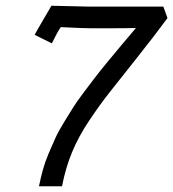

<svg xmlns="http://www.w3.org/2000/svg" viewBox="-20 -651 605 671"><path d="M159.7 -630.9Q180.7 -630.9 226.3 -629.4Q272 -627.9 290.5 -627.9H530.8H550.8L565.4 -587.9Q519 -524.9 459 -449.5Q398.9 -374 363.8 -329.3Q328.6 -284.7 291.5 -229.2Q254.4 -173.8 231.7 -118.9Q209 -64 196.8 0H116.2Q122.1 -29.3 129.9 -57.6Q137.7 -85.9 150.1 -115Q162.6 -144 173.3 -168Q184.1 -191.9 202.9 -222.4Q221.7 -252.9 234.6 -273.9Q247.6 -294.9 272.7 -328.1Q297.9 -361.3 312.5 -380.6Q327.1 -399.9 357.7 -437Q388.2 -474.1 404.1 -492.9Q419.9 -511.7 455.1 -553.2Q429.7 -552.2 358.4 -552.2H295.4Q272.9 -552.2 192.4 -556.2Q180.7 -539.6 161.1 -499.5L101.1 -529.3Q108.9 -544.4 129.6 -579.3Q150.4 -614.3 159.7 -630.9Z"/></svg>

Font: Fantasque Sans Mono
Style: Italic
Weight: 400
Italic angle: -11°
Monospace: yes
Designer: Jany Belluz
Version: Version 1.8.0 ; ttfautohint (v1.8.2)